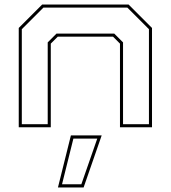

<svg xmlns="http://www.w3.org/2000/svg" viewBox="-20 -560 752 845"><path d="M62.5 0V-437L165.5 -540H546L649 -437V0H508V-368L477.5 -398.5H234L203.5 -368V0ZM76 -13.5H190V-373.5L228.5 -412H483L521.5 -373.5V-13.5H635.5V-431.5L540.5 -526.5H171L76 -431.5ZM235 265 292 36H427.5L348 265ZM253 251H338L408 50H303Z"/></svg>

Font: Tourney Expanded Thin
Style: Regular
Weight: 100
Width: 7
Designer: Tyler Finck
Foundry: Etcetera Type Co
Version: Version 1.010; ttfautohint (v1.8.3)